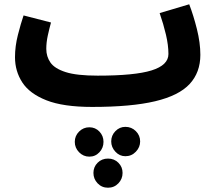

<svg xmlns="http://www.w3.org/2000/svg" viewBox="-20 -478 1006 896"><path d="M410 21Q275 21 196.5 -10Q118 -41 84 -93.5Q50 -146 50 -211Q50 -262 63.5 -315Q77 -368 90 -406L218 -373Q210 -344 203 -312Q196 -280 196 -250Q196 -214 215.5 -186Q235 -158 286.5 -141.5Q338 -125 436 -125Q609 -125 687.5 -149.5Q766 -174 766 -226Q766 -267 754.5 -316Q743 -365 725 -417L863 -458Q883 -406 899 -342Q915 -278 915 -222Q915 -140 865 -86Q815 -32 704 -5.5Q593 21 410 21ZM565 251Q538 251 518.5 230Q499 209 499 182Q499 154 518.5 134Q538 114 565 114Q594 114 614 134Q634 154 634 182Q634 209 614 230Q594 251 565 251ZM397 253Q369 253 349 232.5Q329 212 329 184Q329 156 349 136Q369 116 397 116Q425 116 444 136Q463 156 463 184Q463 212 444 232.5Q425 253 397 253ZM484 398Q455 398 435.5 377.5Q416 357 416 329Q416 301 435.5 281.5Q455 262 484 262Q513 262 532.5 281.5Q552 301 552 329Q552 357 532.5 377.5Q513 398 484 398Z"/></svg>

Font: Noto Sans Arabic Cond ExtBd
Style: Regular
Weight: 800
Width: 3
Designer: Monotype Design Team, Nadine Chahine, Nizar Qandah and Khaled Hosny
Foundry: Monotype Imaging Inc.
Version: Version 2.012; ttfautohint (v1.8.4.7-5d5b)